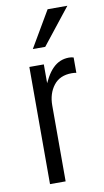

<svg xmlns="http://www.w3.org/2000/svg" viewBox="-85 -782 447 823"><g transform="rotate(-10 138.0 -370.0)"><path d="M64 0V-510H127V-404H132V0ZM132 -330 116 -401Q138 -461 167.5 -490.5Q197 -520 238 -520Q249 -520 258 -517V-450Q255 -451 249.5 -451.5Q244 -452 238 -452Q186 -452 159 -417Q132 -382 132 -330ZM146 -583H92L184 -740H270Z"/></g></svg>

Font: Instrument Sans Condensed
Style: Regular
Weight: 400
Width: 3
Designer: Rodrigo Fuenzalida
Foundry: fragTYPE
Version: Version 1.000;gftools[0.9.28]